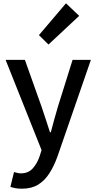

<svg xmlns="http://www.w3.org/2000/svg" viewBox="-20 -914 584 1164"><path d="M113 230Q91 230 74.5 227Q58 224 43 219L65 129Q73 131 84 134Q95 137 106 137Q151 137 178 107.5Q205 78 220 34L232 -4L14 -551H131L232 -267Q245 -230 257.5 -190.5Q270 -151 283 -112H288Q298 -150 309 -190Q320 -230 331 -267L420 -551H531L329 33Q308 92 279.5 136.5Q251 181 211 205.5Q171 230 113 230ZM274 -644 216 -701 380 -894 460 -818Z"/></svg>

Font: Noto Sans JP Thin Medium
Style: Regular
Weight: 500
Version: Version 2.004-H2;hotconv 1.0.118;makeotfexe 2.5.65603